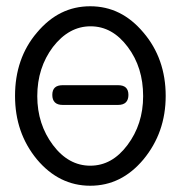

<svg xmlns="http://www.w3.org/2000/svg" viewBox="-20 -587 576 613"><path d="M509 -281C509 -360 485 -428 438 -483C391 -539 335 -567 268 -567C201 -567 145 -539 98 -483C51 -428 28 -360 28 -281C28 -202 51 -135 98 -78C145 -22 202 6 268 6C335 6 391 -22 438 -78C485 -135 509 -202 509 -281ZM437 -280C437 -220 420 -168 387 -124C354 -80 315 -58 268 -58C222 -58 182 -80 149 -124C116 -168 99 -220 99 -280C99 -341 116 -393 149 -437C183 -481 223 -503 269 -503C316 -503 355 -481 388 -437C421 -393 437 -341 437 -280ZM390 -284C390 -305 379 -315 357 -315H180C158 -315 147 -305 147 -284C147 -263 158 -252 180 -252H357C379 -252 390 -263 390 -284Z"/></svg>

Font: GFS Philostratos
Style: Regular
Weight: 400
Designer: George D. Matthiopoulos
Foundry: George D. Matthiopoulos
Version: Version 1.000